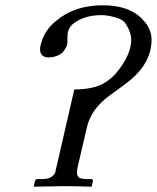

<svg xmlns="http://www.w3.org/2000/svg" viewBox="-20 -703 591 723"><path d="M192.9 -75.2 259.8 -366.2Q296.9 -366.2 326.2 -372.8Q355.5 -379.4 374.5 -391.6Q393.6 -403.8 404.3 -414.1Q414.6 -423.8 424.8 -437Q461.9 -484.4 471.2 -526.9Q474.1 -540 474.1 -551.8Q474.1 -584.5 449.2 -619.1Q439.9 -630.4 412.1 -638.2Q384.3 -646 361.8 -646Q298.8 -646 257.8 -615.2Q233.9 -598.1 233.9 -564V-547.9Q233.9 -539.1 232.9 -535.2Q231.4 -527.8 223.6 -515.9Q215.8 -503.9 209 -500Q188.5 -486.8 162.1 -486.8Q147 -486.8 138.9 -494.9Q130.9 -502.9 130.9 -517.1Q130.9 -527.3 132.8 -532.2Q145 -587.4 190.9 -624Q259.8 -683.1 367.2 -683.1Q473.1 -683.1 522 -624Q550.8 -593.8 550.8 -549.8Q550.8 -539.6 546.9 -517.1Q533.2 -454.1 472.2 -402.8Q456.5 -389.6 424.8 -366.7Q392.6 -343.8 377.9 -332Q322.8 -285.6 308.1 -227.1L272.9 -76.2Q270 -63 270 -54.2Q268.6 -43.5 276.9 -35.2Q280.3 -30.3 303.2 -28.8H323.2Q330.1 -28.8 330.1 -22L325.2 0Q259.8 -2 217.8 -2L106.9 0L111.8 -21Q112.8 -28.8 123 -28.8H143.1Q164.1 -30.3 170.9 -35.2Q184.6 -43.5 188 -54.2Q188.5 -55.2 192.9 -75.2Z"/></svg>

Font: Linux Libertine G
Style: Italic
Weight: 400
Italic angle: -12°
Designer: Philipp H. Poll
Foundry: Philipp H. Poll
Version: Version 5.1.3